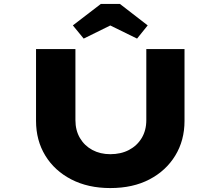

<svg xmlns="http://www.w3.org/2000/svg" viewBox="-20 -949 1121 975"><path d="M540 6Q427 6 342 -38Q257 -82 210 -159Q163 -236 163 -335V-700H363V-339Q363 -287 386 -248Q409 -209 449 -187.5Q489 -166 540 -166Q594 -166 635 -187.5Q676 -209 699.5 -248Q723 -287 723 -339V-700H917V-335Q917 -236 870 -159Q823 -82 739 -38Q655 6 540 6ZM405 -753 350 -820 492 -929H589L730 -820L676 -753L525 -827H555Z"/></svg>

Font: Lexend Zetta ExtraBold
Style: Regular
Weight: 800
Designer: Bonnie Shaver-Troup, Thomas Jockin
Foundry: Lexend
Version: Version 1.007